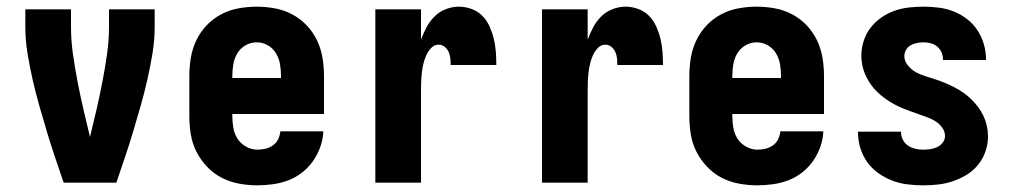

<svg xmlns="http://www.w3.org/2000/svg" viewBox="-20 -548 3040 576"><path d="M171 0Q158 -38 145 -76.5Q132 -115 120.5 -153.5Q109 -192 98 -230.5Q87 -269 78 -308.5Q69 -348 62.5 -388Q56 -428 56 -468V-520H193V-468Q193 -426 199 -384.5Q205 -343 213 -301.5Q221 -260 230.5 -219Q240 -178 250 -137Q260 -178 269.5 -219Q279 -260 287 -301.5Q295 -343 301 -384.5Q307 -426 307 -468V-520H444V-468Q444 -428 437.5 -388Q431 -348 422 -308.5Q413 -269 402 -230.5Q391 -192 379.5 -153.5Q368 -115 355 -76.5Q342 -38 329 0Z M752 8Q725 8 697.5 3Q670 -2 645.5 -14.5Q621 -27 601.5 -47.5Q582 -68 569.5 -92.5Q557 -117 552.5 -144.5Q548 -172 548 -200V-320Q548 -347 552.5 -374.5Q557 -402 569 -427Q581 -452 600 -472Q619 -492 643.5 -505Q668 -518 695.5 -523Q723 -528 750 -528Q777 -528 804.5 -523Q832 -518 856.5 -505Q881 -492 900 -472Q919 -452 931 -427Q943 -402 947.5 -374.5Q952 -347 952 -320V-206H677V-200Q677 -182 680 -164.5Q683 -147 692.5 -132Q702 -117 718.5 -108Q735 -99 752 -99Q765 -99 777 -102Q789 -105 799 -112Q809 -119 814.5 -130.5Q820 -142 821 -154H950Q949 -130 941 -107.5Q933 -85 919.5 -65.5Q906 -46 887 -31Q868 -16 846 -7.5Q824 1 800 4.5Q776 8 752 8ZM823 -314V-320Q823 -338 820 -355.5Q817 -373 808 -388Q799 -403 783.5 -412Q768 -421 750 -421Q732 -421 716.5 -412Q701 -403 692 -388Q683 -373 680 -355.5Q677 -338 677 -320V-314Z M1106 0V-520H1243V-429Q1250 -448 1259.5 -466Q1269 -484 1283.5 -498.5Q1298 -513 1317.5 -520.5Q1337 -528 1357 -528Q1376 -528 1395 -521Q1414 -514 1427.5 -500Q1441 -486 1449 -468Q1457 -450 1461.5 -431Q1466 -412 1467.5 -392.5Q1469 -373 1469 -353H1332Q1332 -363 1331 -373Q1330 -383 1326 -392Q1322 -401 1314 -407.5Q1306 -414 1296 -414Q1283 -414 1273.5 -404Q1264 -394 1258.5 -381.5Q1253 -369 1250 -356Q1247 -343 1245.5 -329.5Q1244 -316 1243.5 -302.5Q1243 -289 1243 -276V0Z M1606 0V-520H1743V-429Q1750 -448 1759.5 -466Q1769 -484 1783.5 -498.5Q1798 -513 1817.5 -520.5Q1837 -528 1857 -528Q1876 -528 1895 -521Q1914 -514 1927.5 -500Q1941 -486 1949 -468Q1957 -450 1961.5 -431Q1966 -412 1967.5 -392.5Q1969 -373 1969 -353H1832Q1832 -363 1831 -373Q1830 -383 1826 -392Q1822 -401 1814 -407.5Q1806 -414 1796 -414Q1783 -414 1773.5 -404Q1764 -394 1758.5 -381.5Q1753 -369 1750 -356Q1747 -343 1745.5 -329.5Q1744 -316 1743.5 -302.5Q1743 -289 1743 -276V0Z M2252 8Q2225 8 2197.5 3Q2170 -2 2145.5 -14.5Q2121 -27 2101.5 -47.5Q2082 -68 2069.5 -92.5Q2057 -117 2052.5 -144.5Q2048 -172 2048 -200V-320Q2048 -347 2052.5 -374.5Q2057 -402 2069 -427Q2081 -452 2100 -472Q2119 -492 2143.5 -505Q2168 -518 2195.5 -523Q2223 -528 2250 -528Q2277 -528 2304.5 -523Q2332 -518 2356.5 -505Q2381 -492 2400 -472Q2419 -452 2431 -427Q2443 -402 2447.5 -374.5Q2452 -347 2452 -320V-206H2177V-200Q2177 -182 2180 -164.5Q2183 -147 2192.5 -132Q2202 -117 2218.5 -108Q2235 -99 2252 -99Q2265 -99 2277 -102Q2289 -105 2299 -112Q2309 -119 2314.5 -130.5Q2320 -142 2321 -154H2450Q2449 -130 2441 -107.5Q2433 -85 2419.5 -65.5Q2406 -46 2387 -31Q2368 -16 2346 -7.5Q2324 1 2300 4.5Q2276 8 2252 8ZM2323 -314V-320Q2323 -338 2320 -355.5Q2317 -373 2308 -388Q2299 -403 2283.5 -412Q2268 -421 2250 -421Q2232 -421 2216.5 -412Q2201 -403 2192 -388Q2183 -373 2180 -355.5Q2177 -338 2177 -320V-314Z M2749 8Q2725 8 2701.5 5Q2678 2 2656 -6.5Q2634 -15 2614.5 -29Q2595 -43 2581.5 -62Q2568 -81 2561 -104Q2554 -127 2554 -151V-153H2683V-152Q2683 -140 2688.5 -129Q2694 -118 2703.5 -111.5Q2713 -105 2725 -102Q2737 -99 2749 -99Q2760 -99 2770.5 -100.5Q2781 -102 2791 -106.5Q2801 -111 2808 -120Q2815 -129 2815 -140Q2815 -153 2807 -164.5Q2799 -176 2787.5 -183.5Q2776 -191 2763.5 -195.5Q2751 -200 2738.5 -204.5Q2726 -209 2713.5 -213.5Q2701 -218 2688.5 -223Q2676 -228 2664 -234.5Q2652 -241 2641 -248.5Q2630 -256 2620 -264.5Q2610 -273 2601.5 -283Q2593 -293 2586 -304.5Q2579 -316 2574 -328.5Q2569 -341 2566.5 -354.5Q2564 -368 2564 -381Q2564 -403 2571 -425Q2578 -447 2591.5 -464.5Q2605 -482 2623.5 -495Q2642 -508 2663 -515.5Q2684 -523 2706.5 -525.5Q2729 -528 2751 -528Q2774 -528 2797 -525Q2820 -522 2841.5 -513.5Q2863 -505 2881.5 -490.5Q2900 -476 2912.5 -457Q2925 -438 2931.5 -415.5Q2938 -393 2938 -370V-368H2809V-369Q2809 -380 2805 -390Q2801 -400 2792.5 -407.5Q2784 -415 2773 -418Q2762 -421 2751 -421Q2741 -421 2731 -419Q2721 -417 2712.5 -412.5Q2704 -408 2698.5 -399Q2693 -390 2693 -380Q2693 -365 2703.5 -352Q2714 -339 2727.5 -331.5Q2741 -324 2756 -319.5Q2771 -315 2786 -310Q2801 -305 2815.5 -299Q2830 -293 2843.5 -286Q2857 -279 2870 -270Q2883 -261 2894 -250Q2905 -239 2914.5 -226.5Q2924 -214 2930.5 -200Q2937 -186 2940.5 -170.5Q2944 -155 2944 -139Q2944 -116 2936.5 -94Q2929 -72 2914.5 -54Q2900 -36 2880.5 -24Q2861 -12 2839 -4.5Q2817 3 2794.5 5.5Q2772 8 2749 8Z"/></svg>

Font: Iosevka Curly Heavy
Style: Regular
Weight: 900
Monospace: yes
Designer: Belleve Invis
Foundry: Belleve Invis
Version: Version 22.1.2; ttfautohint (v1.8.4)